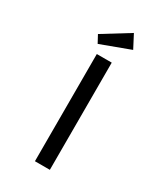

<svg xmlns="http://www.w3.org/2000/svg" viewBox="-232 -1054 988 1148"><g transform="rotate(30 261.5 -480.0)"><path d="M210 0V-740H313V0ZM184 -795 156 -847 339 -960 386 -870Z"/></g></svg>

Font: Lexend Zetta
Style: Regular
Weight: 400
Designer: Bonnie Shaver-Troup, Thomas Jockin
Foundry: Lexend
Version: Version 1.007